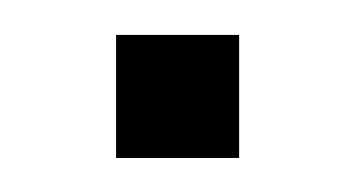

<svg xmlns="http://www.w3.org/2000/svg" viewBox="-20 -470 204 110"><path d="M46.5 -379.5V-450H117V-379.5Z"/></svg>

Font: Big Shoulders Text Thin
Style: Regular
Weight: 400
Version: Version 2.002